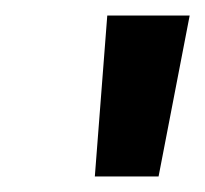

<svg xmlns="http://www.w3.org/2000/svg" viewBox="-20 -775 264 247"><path d="M102 -548 118 -755H224L184 -548Z"/></svg>

Font: Host Grotesk Light SemiBold
Style: Italic
Weight: 600
Italic angle: -8°
Version: Version 1.003